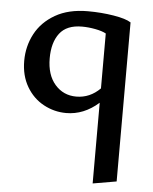

<svg xmlns="http://www.w3.org/2000/svg" viewBox="-52 -469 637 801"><g transform="rotate(5 266.5 -68.0)"><path d="M465 -394V272L366 289V-49Q304 6 230 6Q180 6 135.5 -18Q91 -42 64 -88Q37 -134 37 -196Q37 -257 64.5 -309Q92 -361 147.5 -393Q203 -425 284 -425Q340 -425 392 -416.5Q444 -408 465 -394ZM366 -109V-339Q350 -348 321 -353.5Q292 -359 265 -359Q201 -359 171.5 -320.5Q142 -282 142 -216Q142 -146 177 -106Q212 -66 266 -66Q323 -66 366 -109Z"/></g></svg>

Font: Ysabeau Semibold
Style: Regular
Weight: 600
Designer: Christian Thalmann (Catharsis Fonts)
Version: Version 0.003